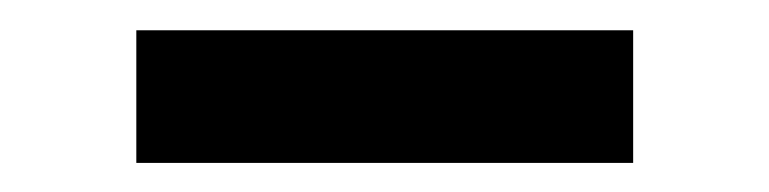

<svg xmlns="http://www.w3.org/2000/svg" viewBox="-20 -373 521 130"><path d="M72.3 -262.7V-352.5H408.7V-262.7Z"/></svg>

Font: Schibsted Grotesk Medium
Style: Regular
Weight: 500
Designer: Bakken & Baeck AS, Henrik Kongsvoll
Foundry: Schibsted ASA
Version: Version 1.100;gftools[0.9.25]